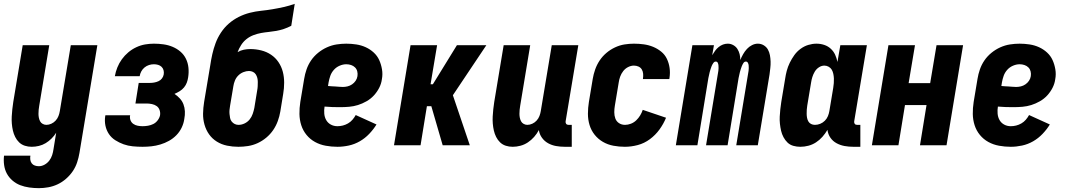

<svg xmlns="http://www.w3.org/2000/svg" viewBox="-32 -755 5552 998"><path d="M170 223Q145 223 120 219.5Q95 216 73 207.5Q51 199 33 183.5Q15 168 4 148Q-7 128 -10.5 103.5Q-14 79 -11 54H126Q124 65 125.5 75.5Q127 86 133 94Q139 102 149 105.5Q159 109 170 109Q185 109 199.5 101Q214 93 224 80Q234 67 239 51.5Q244 36 246 21L260 -65Q250 -49 236 -35Q222 -21 205.5 -11Q189 -1 170 3.5Q151 8 133 8Q114 8 97 2.5Q80 -3 67.5 -15Q55 -27 47 -43Q39 -59 35 -76.5Q31 -94 29.5 -112.5Q28 -131 29 -149.5Q30 -168 32 -187Q34 -206 37 -225L86 -520H224L172 -206Q170 -195 169 -184.5Q168 -174 168 -163.5Q168 -153 170 -143Q172 -133 176.5 -124.5Q181 -116 190 -111Q199 -106 209 -106Q222 -106 235 -112Q248 -118 257.5 -128.5Q267 -139 272 -152Q277 -165 279 -178L336 -520H474L381 40Q377 64 369 88.5Q361 113 346.5 134.5Q332 156 311.5 174Q291 192 267.5 203Q244 214 219 218.5Q194 223 170 223Z M709 8Q683 8 658 5.5Q633 3 610.5 -5Q588 -13 567.5 -26Q547 -39 534 -58.5Q521 -78 516 -102Q511 -126 515 -152L516 -156H645L644 -154Q642 -141 646.5 -129.5Q651 -118 661 -111Q671 -104 683.5 -101.5Q696 -99 709 -99Q723 -99 737.5 -101.5Q752 -104 765 -110.5Q778 -117 787.5 -129.5Q797 -142 800 -156Q802 -170 797.5 -183Q793 -196 782.5 -203.5Q772 -211 758 -214Q744 -217 730 -217H672L689 -324H747Q758 -324 769.5 -326Q781 -328 792 -333Q803 -338 810 -347.5Q817 -357 819 -368Q821 -380 818 -390.5Q815 -401 807.5 -408Q800 -415 789.5 -418Q779 -421 768 -421Q755 -421 742.5 -417Q730 -413 719.5 -404.5Q709 -396 702.5 -384Q696 -372 694 -359H565Q569 -382 578 -404.5Q587 -427 601.5 -447Q616 -467 635 -483Q654 -499 676.5 -509.5Q699 -520 722 -524Q745 -528 768 -528Q793 -528 818 -524.5Q843 -521 865.5 -511.5Q888 -502 906 -486.5Q924 -471 934.5 -449.5Q945 -428 947.5 -403Q950 -378 946 -353Q944 -339 939 -325.5Q934 -312 924.5 -300.5Q915 -289 902 -281Q889 -273 875 -267Q890 -257 902.5 -243.5Q915 -230 921.5 -213Q928 -196 929 -176.5Q930 -157 926 -137Q923 -114 912.5 -92Q902 -70 885 -52.5Q868 -35 846.5 -23Q825 -11 801.5 -4Q778 3 755 5.5Q732 8 709 8Z M1207 8Q1177 8 1148 2Q1119 -4 1095 -19Q1071 -34 1055 -56.5Q1039 -79 1031 -107Q1023 -135 1023.5 -164.5Q1024 -194 1029 -225L1061 -416Q1065 -444 1071.5 -473Q1078 -502 1088.5 -530.5Q1099 -559 1116.5 -585.5Q1134 -612 1157.5 -632.5Q1181 -653 1209 -667Q1237 -681 1266.5 -688.5Q1296 -696 1325.5 -699Q1355 -702 1384.5 -707Q1414 -712 1443 -718.5Q1472 -725 1500 -735L1482 -621Q1463 -611 1443.5 -604.5Q1424 -598 1404.5 -594.5Q1385 -591 1365 -589Q1345 -587 1325.5 -583.5Q1306 -580 1286 -572.5Q1266 -565 1249.5 -552Q1233 -539 1221.5 -521Q1210 -503 1203 -484Q1218 -493 1235 -496.5Q1252 -500 1269 -500Q1298 -500 1326 -493Q1354 -486 1377 -470.5Q1400 -455 1415.5 -432Q1431 -409 1438 -382Q1445 -355 1445 -325.5Q1445 -296 1440 -267L1425 -175Q1421 -151 1412 -126Q1403 -101 1388 -79Q1373 -57 1352 -39.5Q1331 -22 1307 -11Q1283 0 1257.5 4Q1232 8 1207 8ZM1208 -106Q1224 -106 1239.5 -113.5Q1255 -121 1265.5 -134Q1276 -147 1281.5 -163Q1287 -179 1290 -194L1305 -286Q1307 -296 1307.5 -307Q1308 -318 1308 -329Q1308 -340 1305.5 -350Q1303 -360 1297.5 -368.5Q1292 -377 1282.5 -381.5Q1273 -386 1262 -386Q1248 -386 1233 -380Q1218 -374 1206.5 -362.5Q1195 -351 1189 -336Q1183 -321 1181 -307L1164 -206Q1162 -195 1161 -184Q1160 -173 1161 -162.5Q1162 -152 1164 -141.5Q1166 -131 1172.5 -123Q1179 -115 1188 -110.5Q1197 -106 1208 -106Z M1722 8Q1691 8 1661 2.5Q1631 -3 1605.5 -17Q1580 -31 1561.5 -53.5Q1543 -76 1534 -104Q1525 -132 1524.5 -162.5Q1524 -193 1529 -225L1549 -345Q1553 -370 1561.5 -394.5Q1570 -419 1585 -441Q1600 -463 1621.5 -480.5Q1643 -498 1667.5 -509Q1692 -520 1717.5 -524Q1743 -528 1768 -528Q1794 -528 1820 -524Q1846 -520 1869 -509.5Q1892 -499 1910.5 -482Q1929 -465 1939 -443Q1949 -421 1953.5 -395Q1958 -369 1953 -343Q1950 -320 1939 -298.5Q1928 -277 1911.5 -259Q1895 -241 1873 -228.5Q1851 -216 1828.5 -209Q1806 -202 1783 -200Q1760 -198 1738 -198Q1717 -198 1696.5 -198.5Q1676 -199 1655 -201Q1652 -183 1653.5 -164.5Q1655 -146 1663.5 -131Q1672 -116 1687.5 -107.5Q1703 -99 1722 -99Q1736 -99 1750 -102.5Q1764 -106 1777 -113.5Q1790 -121 1800 -132.5Q1810 -144 1817 -157L1925 -108Q1909 -82 1887 -59Q1865 -36 1838 -20.5Q1811 -5 1781 1.5Q1751 8 1722 8ZM1750 -303Q1762 -303 1774.5 -306Q1787 -309 1798 -316.5Q1809 -324 1816.5 -335Q1824 -346 1826 -359Q1828 -372 1825 -384Q1822 -396 1813.5 -404.5Q1805 -413 1793 -417Q1781 -421 1768 -421Q1751 -421 1733.5 -413.5Q1716 -406 1703.5 -392Q1691 -378 1685 -361Q1679 -344 1676 -327L1673 -308Q1683 -307 1692 -306.5Q1701 -306 1711 -305.5Q1721 -305 1730.5 -304Q1740 -303 1750 -303Z M2016 0 2102 -520H2240L2206 -317H2218L2343 -520H2496L2322 -260L2410 0H2269L2210 -203H2187L2154 0Z M2633 8Q2614 8 2597 2.5Q2580 -3 2567.5 -15Q2555 -27 2547 -43Q2539 -59 2535 -76.5Q2531 -94 2529.5 -112.5Q2528 -131 2529 -149.5Q2530 -168 2532 -187Q2534 -206 2537 -225L2586 -520H2724L2672 -206Q2670 -195 2669 -184.5Q2668 -174 2668 -163.5Q2668 -153 2670 -143Q2672 -133 2676.5 -124.5Q2681 -116 2690 -111Q2699 -106 2709 -106Q2722 -106 2735 -112Q2748 -118 2757.5 -128.5Q2767 -139 2772 -152Q2777 -165 2779 -178L2836 -520H2974L2908 -124Q2907 -116 2911 -111Q2915 -106 2923 -106H2940V8H2904Q2880 8 2858 4Q2836 0 2817 -10.5Q2798 -21 2785 -39Q2772 -57 2769 -79Q2759 -60 2744.5 -43.5Q2730 -27 2712 -15Q2694 -3 2673.5 2.5Q2653 8 2633 8Z M3216 8Q3186 8 3156.5 2.5Q3127 -3 3102 -17.5Q3077 -32 3059 -54.5Q3041 -77 3032.5 -105Q3024 -133 3024 -163.5Q3024 -194 3029 -225L3049 -345Q3053 -369 3061.5 -393.5Q3070 -418 3084.5 -440Q3099 -462 3119.5 -479.5Q3140 -497 3164.5 -508.5Q3189 -520 3214 -524Q3239 -528 3263 -528Q3289 -528 3314.5 -524.5Q3340 -521 3363 -511.5Q3386 -502 3405 -486.5Q3424 -471 3434.5 -449Q3445 -427 3448.5 -402Q3452 -377 3448 -350L3447 -344H3310V-346Q3312 -359 3311 -371.5Q3310 -384 3304 -394Q3298 -404 3287 -409Q3276 -414 3263 -414Q3248 -414 3233 -406.5Q3218 -399 3207.5 -385.5Q3197 -372 3191.5 -356.5Q3186 -341 3184 -326L3164 -206Q3161 -189 3161 -171.5Q3161 -154 3166.5 -139Q3172 -124 3185.5 -115Q3199 -106 3217 -106Q3232 -106 3247.5 -112Q3263 -118 3275 -129.5Q3287 -141 3295.5 -155Q3304 -169 3309 -184L3430 -143Q3417 -111 3396 -82Q3375 -53 3346 -31.5Q3317 -10 3283 -1Q3249 8 3216 8Z M3481 0 3567 -520H3679L3670 -468Q3677 -480 3685 -491Q3693 -502 3703.5 -510.5Q3714 -519 3726 -523.5Q3738 -528 3751 -528Q3766 -528 3779.5 -520.5Q3793 -513 3801 -500.5Q3809 -488 3812.5 -473.5Q3816 -459 3816 -443Q3822 -458 3830.5 -473Q3839 -488 3850.5 -500.5Q3862 -513 3877 -520.5Q3892 -528 3907 -528Q3924 -528 3938 -519.5Q3952 -511 3959.5 -497.5Q3967 -484 3970 -468Q3973 -452 3973.5 -435Q3974 -418 3972 -401.5Q3970 -385 3968 -368L3907 0H3795L3859 -387Q3860 -394 3860 -401Q3860 -408 3859.5 -415Q3859 -422 3855.5 -428.5Q3852 -435 3845 -435Q3837 -435 3832 -427Q3827 -419 3824 -411.5Q3821 -404 3818.5 -396Q3816 -388 3814 -380.5Q3812 -373 3810.5 -365Q3809 -357 3807 -349L3750 0H3638L3702 -387Q3703 -394 3703 -401Q3703 -408 3702.5 -415Q3702 -422 3699 -428.5Q3696 -435 3688 -435Q3681 -435 3675.5 -427Q3670 -419 3667 -411.5Q3664 -404 3661.5 -396Q3659 -388 3657 -380.5Q3655 -373 3653.5 -365Q3652 -357 3650 -349L3593 0Z M4128 8Q4109 8 4091.5 3Q4074 -2 4061.5 -14Q4049 -26 4040.5 -42Q4032 -58 4028 -75.5Q4024 -93 4022 -111.5Q4020 -130 4021 -149Q4022 -168 4024 -187Q4026 -206 4029 -225L4049 -345Q4052 -366 4057.5 -387Q4063 -408 4073 -428.5Q4083 -449 4096.5 -468Q4110 -487 4129 -501Q4148 -515 4169.5 -521.5Q4191 -528 4212 -528Q4233 -528 4252.5 -521.5Q4272 -515 4286.5 -501.5Q4301 -488 4309 -470.5Q4317 -453 4321 -433L4336 -520H4474L4408 -124Q4407 -116 4411 -111Q4415 -106 4423 -106H4440V8H4404Q4380 8 4358 4Q4336 0 4316.5 -10.5Q4297 -21 4284.5 -39Q4272 -57 4269 -80Q4258 -61 4243 -44Q4228 -27 4209.5 -15Q4191 -3 4170 2.5Q4149 8 4128 8ZM4204 -106Q4218 -106 4231.5 -111.5Q4245 -117 4255.5 -127.5Q4266 -138 4271.5 -151.5Q4277 -165 4279 -178L4299 -298Q4301 -311 4302 -323Q4303 -335 4302.5 -347Q4302 -359 4299.5 -371Q4297 -383 4291.5 -392.5Q4286 -402 4275.5 -408Q4265 -414 4253 -414Q4238 -414 4224.5 -405Q4211 -396 4203 -382.5Q4195 -369 4190.5 -354.5Q4186 -340 4184 -326L4164 -206Q4162 -195 4161.5 -184.5Q4161 -174 4161 -163.5Q4161 -153 4163 -142.5Q4165 -132 4170 -123.5Q4175 -115 4184 -110.5Q4193 -106 4204 -106Z M4500 0 4586 -520H4724L4691 -323H4803L4836 -520H4974L4888 0H4750L4784 -209H4672L4638 0Z M5222 8Q5191 8 5161 2.5Q5131 -3 5105.5 -17Q5080 -31 5061.5 -53.5Q5043 -76 5034 -104Q5025 -132 5024.5 -162.5Q5024 -193 5029 -225L5049 -345Q5053 -370 5061.5 -394.5Q5070 -419 5085 -441Q5100 -463 5121.5 -480.5Q5143 -498 5167.5 -509Q5192 -520 5217.5 -524Q5243 -528 5268 -528Q5294 -528 5320 -524Q5346 -520 5369 -509.5Q5392 -499 5410.5 -482Q5429 -465 5439 -443Q5449 -421 5453.5 -395Q5458 -369 5453 -343Q5450 -320 5439 -298.5Q5428 -277 5411.5 -259Q5395 -241 5373 -228.5Q5351 -216 5328.5 -209Q5306 -202 5283 -200Q5260 -198 5238 -198Q5217 -198 5196.5 -198.5Q5176 -199 5155 -201Q5152 -183 5153.5 -164.5Q5155 -146 5163.5 -131Q5172 -116 5187.5 -107.5Q5203 -99 5222 -99Q5236 -99 5250 -102.5Q5264 -106 5277 -113.5Q5290 -121 5300 -132.5Q5310 -144 5317 -157L5425 -108Q5409 -82 5387 -59Q5365 -36 5338 -20.5Q5311 -5 5281 1.5Q5251 8 5222 8ZM5250 -303Q5262 -303 5274.5 -306Q5287 -309 5298 -316.5Q5309 -324 5316.5 -335Q5324 -346 5326 -359Q5328 -372 5325 -384Q5322 -396 5313.5 -404.5Q5305 -413 5293 -417Q5281 -421 5268 -421Q5251 -421 5233.5 -413.5Q5216 -406 5203.5 -392Q5191 -378 5185 -361Q5179 -344 5176 -327L5173 -308Q5183 -307 5192 -306.5Q5201 -306 5211 -305.5Q5221 -305 5230.5 -304Q5240 -303 5250 -303Z"/></svg>

Font: Iosevka Curly Heavy
Style: Italic
Weight: 900
Italic angle: -9°
Monospace: yes
Designer: Belleve Invis
Foundry: Belleve Invis
Version: Version 22.1.2; ttfautohint (v1.8.4)